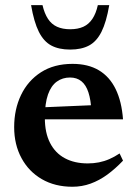

<svg xmlns="http://www.w3.org/2000/svg" viewBox="-20 -700 522 732"><path d="M256.5 -456.5Q316 -456.5 357 -432Q398 -407.5 421 -360.2Q444 -313 449 -245H122.5L123 -290L380 -301L328.5 -276Q326.5 -319 317.2 -347.5Q308 -376 290.5 -390.2Q273 -404.5 247 -404.5Q218.5 -404.5 196.8 -389Q175 -373.5 163 -339.8Q151 -306 151 -250Q151 -194 170.8 -155.2Q190.5 -116.5 227.2 -96.8Q264 -77 314.5 -77Q337 -77 357.2 -81Q377.5 -85 397 -93.5Q416.5 -102 436 -115L449 -87.5Q419.5 -56.5 389 -34.2Q358.5 -12 325.5 0Q292.5 12 256 12Q189.5 12 139.5 -17Q89.5 -46 61.8 -97.5Q34 -149 34 -215.5Q34 -283 60.2 -337.8Q86.5 -392.5 136.2 -424.5Q186 -456.5 256.5 -456.5ZM247.5 -588.5Q277 -588.5 297.8 -598Q318.5 -607.5 332.2 -628Q346 -648.5 353 -680.5H396.5Q385.5 -616 367 -579Q348.5 -542 319.5 -526.5Q290.5 -511 247.5 -511Q204.5 -511 175.5 -526.5Q146.5 -542 128 -579Q109.5 -616 98.5 -680.5H142Q149.5 -648.5 163 -628Q176.5 -607.5 197.5 -598Q218.5 -588.5 247.5 -588.5Z"/></svg>

Font: Newsreader 16pt SemiBold
Style: Regular
Weight: 600
Designer: Hugues Gentile
Foundry: Production Type
Version: Version 1.003